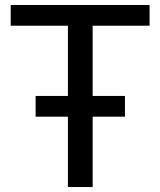

<svg xmlns="http://www.w3.org/2000/svg" viewBox="-20 -749 642 769"><path d="M252 -281.7H122.6V-364.7H252V-646H22.9V-729H579.1V-646H351.1V-364.7H480.5V-281.7H351.1V0H252Z"/></svg>

Font: Vazir Code Hack
Style: Code-Hack
Weight: 400
Foundry: DejaVu fonts team - Redesigned by Saber Rastikerdar
Version: Version 1.1.2